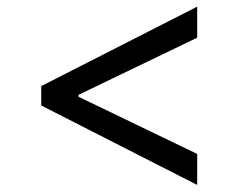

<svg xmlns="http://www.w3.org/2000/svg" viewBox="-20 -565 699 563"><path d="M100.9 -255.7V-312.5L558.2 -545.5V-454.5L207.4 -285.5L210.2 -291.2V-277L207.4 -282.7L558.2 -113.6V-22.7Z"/></svg>

Font: Riot Sans
Style: Regular
Weight: 400
Designer: Rasmus Andersson
Foundry: rsms
Version: Version 3.005